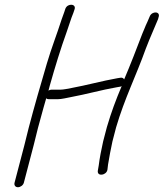

<svg xmlns="http://www.w3.org/2000/svg" viewBox="-20 -728 686 805"><path d="M80 38 121.4 -120C126.9 -140.7 132.8 -164.7 139.3 -192C146.3 -218.7 154 -246.7 162.3 -276C165.5 -288 169.3 -301.3 173.8 -316C176.4 -313.3 180.1 -312 184.8 -312H221.8C238.4 -312 262.1 -318.2 277.6 -321C339.8 -332.3 406.4 -351.2 468.9 -362L480.4 -364C483.7 -364 487 -365 490.2 -367C465.8 -309.2 446.5 -257.9 428.1 -195C419.2 -161 419.2 -161 412.4 -135C404.9 -101.7 397.4 -63.5 393.9 -34L390.1 -12C386.7 13.5 427.1 7.5 430.5 -17L433 -38C437.8 -66.8 444.4 -103.6 451.4 -135C458.2 -161 458.2 -161 466.8 -194C502.3 -315.4 550.4 -409.4 591.3 -524C612.4 -578.9 623.9 -601.4 642.8 -648L644.6 -655C654.8 -681.3 616.9 -682.8 607.7 -659L597.4 -635C588.1 -616.1 586.1 -607.2 576.8 -587C554.5 -528.2 525.1 -452.3 500.5 -395C497.4 -401 492 -403.3 484.3 -402L471.8 -400C409.8 -389.2 342 -370.3 279.6 -359C266.9 -356.7 247.1 -352 232.2 -352H195.2C191.2 -352 187.2 -350.7 183.2 -348C185.8 -358 185.8 -358 188.7 -369C211 -447.9 235 -526.3 259.9 -595C272 -628.6 276.4 -647.1 287.6 -674L292.3 -688C301.7 -712.4 263.9 -715.7 254.3 -692L249.7 -678C245.9 -668.7 242.2 -658.3 238.5 -647C218.8 -584.8 196.6 -529.7 176.4 -461.5C150.5 -373.8 123.4 -280.3 100.3 -192C93.8 -164.7 87.9 -140.7 82.4 -120L41 38C38.3 48.6 44.5 57 55.1 57C65.6 57 77.3 48.6 80 38Z"/></svg>

Font: Just Breathe
Style: Obl5
Weight: 400
Foundry: Cannot Into Space Fonts
Version: Version 0.72